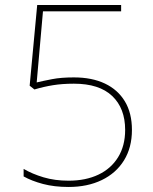

<svg xmlns="http://www.w3.org/2000/svg" viewBox="-20 -734 610 764"><path d="M274 -426Q346 -426 397.5 -401.5Q449 -377 477 -330.5Q505 -284 505 -217Q505 -147 473.5 -96Q442 -45 385 -17.5Q328 10 253 10Q196 10 151 -2Q106 -14 74 -32V-62Q108 -42 153 -28.5Q198 -15 253 -15Q321 -15 371.5 -39Q422 -63 450 -108.5Q478 -154 478 -217Q478 -303 426.5 -352Q375 -401 274 -401Q228 -401 191 -395Q154 -389 117 -378L98 -393L128 -714H462V-689H151L126 -406Q151 -412 187 -419Q223 -426 274 -426Z"/></svg>

Font: Noto Sans Armenian Thin
Style: Regular
Weight: 250
Version: Version 2.007